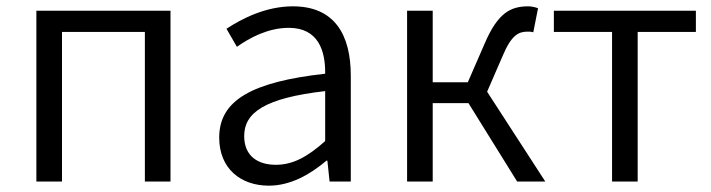

<svg xmlns="http://www.w3.org/2000/svg" viewBox="-20 -574 2249 607"><path d="M95 0H176V-473H438V0H519V-540H95Z M830 13C898 13 960 -22 1012 -66H1015L1022 0H1089V-335C1089 -465 1037 -554 906 -554C819 -554 743 -514 696 -483L729 -426C770 -455 828 -486 893 -486C986 -486 1009 -414 1008 -341C776 -315 673 -257 673 -139C673 -41 741 13 830 13ZM852 -53C797 -53 752 -79 752 -144C752 -218 817 -264 1008 -286V-128C953 -79 907 -53 852 -53Z M1520 -284 1569 -397C1597 -464 1620 -474 1648 -474C1656 -474 1659 -474 1666 -472L1681 -548C1673 -551 1661 -554 1650 -554C1594 -554 1554 -533 1513 -438L1459 -314H1348V-540H1267V0H1348V-248H1461L1615 0H1704Z M1915 0H1996V-473H2180V-540H1731V-473H1915Z"/></svg>

Font: Genne Gothic Normal
Style: Regular
Weight: 350
Designer: Ryoko NISHIZUKA (kana & ideographs); Paul D. Hunt (Latin, Greek & Cyrillic); Wenlong ZHANG (bopomofo); Sandoll Communica
Foundry: Adobe Systems Incorporated
Version: Version 1.004;PS 1.004;hotconv 16.6.51;makeotf.lib2.5.65220